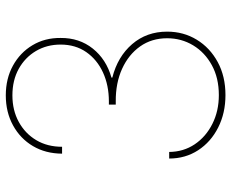

<svg xmlns="http://www.w3.org/2000/svg" viewBox="-87 -690 787 653"><g transform="rotate(-90 306.5 -363.5)"><path d="M309.6 9.8Q248.5 9.8 199.5 -14.9Q150.4 -39.6 122.1 -83Q93.8 -126.5 93.8 -181.6H116.2Q116.7 -132.8 142.3 -94.7Q168 -56.6 211.7 -34.7Q255.4 -12.7 309.6 -12.7Q367.7 -12.7 411.1 -36.4Q454.6 -60.1 478.8 -100.1Q502.9 -140.1 502.9 -188.5Q502.9 -241.2 475.1 -280.5Q447.3 -319.8 398.9 -341.8Q350.6 -363.8 288.1 -363.3H277.3V-386.7H288.1Q342.8 -386.7 386.5 -406.7Q430.2 -426.8 455.8 -463.6Q481.4 -500.5 481.4 -550.8Q481.4 -597.7 459.5 -634.8Q437.5 -671.9 398.7 -693.4Q359.9 -714.8 308.6 -714.8Q257.8 -714.8 218.3 -693.1Q178.7 -671.4 156.2 -633.5Q133.8 -595.7 133.8 -545.9H110.4Q110.8 -602.1 136.2 -645Q161.6 -688 206.5 -712.6Q251.5 -737.3 308.6 -737.3Q365.7 -737.3 409.9 -712.9Q454.1 -688.5 479.2 -646.5Q504.4 -604.5 503.9 -550.8Q504.4 -487.3 467.8 -441.4Q431.2 -395.5 369.1 -377.9V-375Q440.4 -356.9 482.9 -307.6Q525.4 -258.3 525.4 -188.5Q525.4 -132.8 498 -87.9Q470.7 -43 422.1 -16.6Q373.5 9.8 309.6 9.8Z"/></g></svg>

Font: Inter Tight Thin
Style: Regular
Weight: 250
Designer: Rasmus Andersson
Foundry: rsms
Version: Version 3.004